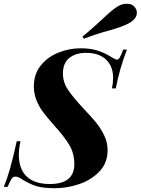

<svg xmlns="http://www.w3.org/2000/svg" viewBox="-48 -976 740 1010"><path d="M561 -511H541Q547 -540 547 -567Q547 -627 510 -662.5Q473 -698 404 -698Q350 -698 316.5 -671Q283 -644 283 -589Q283 -543 310.5 -502.5Q338 -462 394 -402Q436 -358 460 -328Q484 -298 501 -262Q518 -226 518 -186Q518 -119 475 -74Q432 -29 368.5 -7.5Q305 14 242 14Q178 14 143 3Q108 -8 69 -32Q47 -47 34 -47Q21 -47 13.5 -36.5Q6 -26 -8 7H-28Q-12 -31 3.5 -84.5Q19 -138 40 -233H60Q51 -195 51 -162Q51 -87 92.5 -47.5Q134 -8 214 -8Q343 -8 343 -113Q343 -169 316.5 -213.5Q290 -258 237 -316Q201 -357 180 -384.5Q159 -412 144.5 -447Q130 -482 130 -522Q130 -586 166.5 -631.5Q203 -677 260 -699.5Q317 -722 376 -722Q428 -722 465 -710Q502 -698 534 -678Q560 -662 567 -662Q575 -662 582.5 -674.5Q590 -687 600 -715H620Q582 -619 561 -511ZM491 -876Q522 -905 539.5 -919.5Q557 -934 576 -945Q595 -956 619 -956Q654 -956 667 -929Q672 -920 672 -909Q672 -892 660 -877.5Q648 -863 627 -852Q610 -843 584.5 -834Q559 -825 531 -817Q456 -797 393 -772L386 -784Q425 -815 455 -843Q485 -871 491 -876Z"/></svg>

Font: Playfair Display SC
Style: Bold Italic
Weight: 700
Italic angle: -14°
Designer: Claus Eggers Sørensen
Foundry: Claus Eggers Sørensen
Version: Version 1.200; ttfautohint (v1.6)